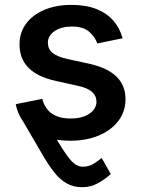

<svg xmlns="http://www.w3.org/2000/svg" viewBox="-20 -573 584 797"><path d="M136.7 -134.3Q180.7 -52.7 210 -2.9Q239.3 46.9 258.8 73.5Q278.3 100.1 293.5 109.6Q308.6 119.1 323.7 119.1Q348.1 119.1 368.2 106.9Q388.2 94.7 401.9 82.5L439.9 149.4Q420.4 168 389.2 186Q357.9 204.1 321.3 204.1Q284.7 204.1 256.6 188Q228.5 171.9 206.3 143.8Q184.1 115.7 163.1 80.6L61 -94.2ZM271 11.2Q210 11.2 162.6 -6.3Q115.2 -23.9 85.2 -57.9Q55.2 -91.8 45.4 -140.6L155.3 -162.6Q166.5 -121.1 196 -101.1Q225.6 -81.1 272.5 -81.1Q322.3 -81.1 351.3 -101.3Q380.4 -121.6 380.4 -150.4Q380.4 -175.3 361.8 -191.7Q343.3 -208 305.2 -216.3L212.9 -236.8Q136.2 -253.4 98.6 -291.3Q61 -329.1 61 -388.7Q61 -438 88.4 -474.9Q115.7 -511.7 164.3 -532.2Q212.9 -552.7 276.4 -552.7Q336.9 -552.7 380.4 -535.4Q423.8 -518.1 450.7 -487.1Q477.5 -456.1 488.8 -414.1L383.8 -392.6Q374 -421.4 349.1 -442.1Q324.2 -462.9 277.8 -462.9Q235.4 -462.9 207 -444.1Q178.7 -425.3 178.7 -395.5Q178.7 -370.1 197.5 -354Q216.3 -337.9 259.3 -328.1L349.6 -308.6Q426.3 -291.5 463.6 -254.9Q501 -218.3 501 -161.1Q501 -110.4 471.7 -71.5Q442.4 -32.7 390.6 -10.7Q338.9 11.2 271 11.2Z"/></svg>

Font: Inter Cardless
Style: Medium
Weight: 500
Designer: Rasmus Andersson
Foundry: rsms
Version: Version 4.001;git-9221beed3